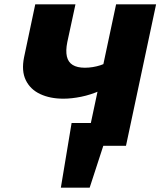

<svg xmlns="http://www.w3.org/2000/svg" viewBox="-20 -678 746 893"><path d="M263 195 313 -106H495L397 195ZM358 25 313 -106H451L418 25ZM380 0 520 -658H706L566 0ZM275 -219Q213 -219 167 -240.5Q121 -262 100 -305Q79 -348 92 -412L144 -658H331L293 -482Q285 -442 291 -415.5Q297 -389 318 -376Q339 -363 375 -363Q393 -363 411.5 -366Q430 -369 447 -374.5Q464 -380 475 -387L527 -309Q492 -277 447 -257Q402 -237 357.5 -228Q313 -219 275 -219Z"/></svg>

Font: Ysabeau Office Black
Style: Italic
Weight: 900
Italic angle: -12°
Designer: Christian Thalmann (Catharsis Fonts)
Version: Version 2.001;gftools[0.9.30]; featfreeze: tnum,lnum,ss02